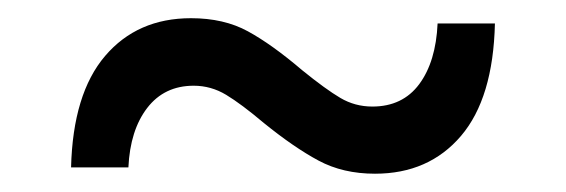

<svg xmlns="http://www.w3.org/2000/svg" viewBox="-20 -456 622 211"><path d="M58.1 -272Q60.1 -353 95.5 -394.5Q130.9 -436 189.9 -436Q226.1 -436 252.4 -421.6Q278.8 -407.2 312 -378.9Q337.9 -357.9 354 -348.4Q370.1 -338.9 389.2 -338.9Q422.4 -338.9 440.7 -363.5Q459 -388.2 460.9 -430.2H523.9Q522 -348.1 486.6 -306.6Q451.2 -265.1 392.1 -265.1Q356.9 -265.1 330.1 -279.5Q303.2 -293.9 270 -320.8Q245.1 -341.8 228.5 -351.8Q211.9 -361.8 192.9 -361.8Q160.6 -361.8 141.8 -337.4Q123 -313 121.1 -272Z"/></svg>

Font: Montserrat Medium
Style: Regular
Weight: 500
Designer: Julieta Ulanovsky
Foundry: Julieta Ulanovsky
Version: Version 7.200